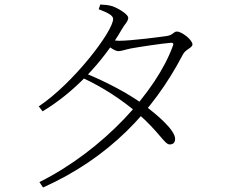

<svg xmlns="http://www.w3.org/2000/svg" viewBox="-20 -792 1040 852"><path d="M155 16 171 40C461 -90 658 -295 791 -549C803 -574 834 -579 834 -595C834 -615 787 -652 765 -652C750 -652 748 -636 719 -632C692 -628 562 -611 508 -611C496 -611 481 -613 461 -617L447 -598C468 -581 491 -565 506 -565C518 -565 540 -573 561 -577C599 -584 698 -599 737 -602C747 -603 752 -600 747 -588C674 -386 439 -126 155 16ZM733 -151C749 -151 757 -160 757 -176C757 -213 685 -278 611 -332C549 -377 454 -428 356 -468L343 -448C439 -404 522 -348 589 -291C687 -206 710 -151 733 -151ZM152 -320 169 -298C308 -381 437 -517 520 -661C534 -686 549 -697 549 -713C549 -728 509 -753 480 -764C462 -770 442 -771 425 -772L418 -751C454 -737 482 -725 482 -708C482 -653 306 -423 152 -320Z"/></svg>

Font: Source Han Serif TW VF
Style: Regular
Weight: 250
Designer: Ryoko NISHIZUKA 西塚涼子 (kana & ideographs); Frank Grießhammer (Latin, Greek & Cyrillic); Wenlong ZHANG 张文龙 (bopomofo); San
Foundry: Adobe
Version: Version 2.002;hotconv 1.1.0;makeotfexe 2.6.0